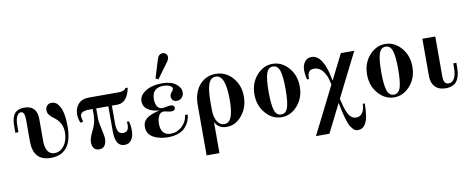

<svg xmlns="http://www.w3.org/2000/svg" viewBox="-77 -1095 4175 1702"><g transform="rotate(-10 2010.5 -244.0)"><path d="M60.1 -262.2H32.2V-317.9Q32.2 -343.8 34.7 -363.8Q37.1 -383.8 44.2 -404.1Q51.3 -424.3 63.7 -437.7Q76.2 -451.2 97.2 -459.5Q118.2 -467.8 147 -467.8Q262.2 -467.8 262.2 -344.2V-142.1Q262.2 -122.6 265.6 -104.2Q269 -85.9 277.6 -66.7Q286.1 -47.4 303.5 -35.6Q320.8 -23.9 345.2 -23.9Q396.5 -23.9 431.2 -71Q465.8 -118.2 465.8 -189Q465.8 -273.4 399.9 -325.2Q398.9 -326.2 386 -335.9Q373 -345.7 368.2 -350.6Q363.3 -355.5 354.2 -365.7Q345.2 -376 341.6 -387.2Q337.9 -398.4 337.9 -411.1Q337.9 -436 353.3 -451.9Q368.7 -467.8 394 -467.8Q412.1 -467.8 427.2 -459.7Q442.4 -451.7 452.1 -438.2Q461.9 -424.8 468 -413.6Q474.1 -402.3 478 -390.1Q498 -333.5 498 -237.8Q498 12.2 305.2 12.2Q146 12.2 146 -164.1V-360.8Q146 -432.1 111.8 -432.1Q88.9 -432.1 74.5 -403.3Q60.1 -374.5 60.1 -317.9Z M729.5 -456.1H998.5Q1047.9 -456.1 1061.5 -482.9H1082.5Q1056.6 -350.1 965.3 -350.1H916.5V-191.9Q916.5 -142.1 929.4 -118.2Q942.4 -94.2 973.6 -94.2Q1006.8 -94.2 1017.8 -119.9Q1028.8 -145.5 1022.5 -187H1040.5Q1052.7 -153.3 1052.7 -103Q1052.7 -51.8 1031.2 -19.8Q1009.8 12.2 967.8 12.2Q884.8 12.2 884.8 -124V-350.1H775.4V-258.8Q775.4 -227.1 790.5 -163.1Q805.7 -99.1 805.7 -71.8Q805.7 -35.6 789.8 -11.7Q773.9 12.2 739.7 12.2Q707.5 12.2 692.1 -8.8Q676.8 -29.8 676.8 -60.1Q676.8 -83.5 687.3 -111.8Q697.8 -140.1 710.2 -163.6Q722.7 -187 733.2 -223.1Q743.7 -259.3 743.7 -295.9V-350.1H710.4Q631.3 -350.1 631.3 -304.2Q631.3 -285.6 641.6 -255.9L617.7 -248Q599.6 -283.2 599.6 -327.1Q599.6 -382.8 632.6 -419.4Q665.5 -456.1 729.5 -456.1Z M1565.4 -155.8Q1562 -123 1550 -95.2Q1538.1 -67.4 1515.1 -42.2Q1492.2 -17.1 1452.4 -2.4Q1412.6 12.2 1359.4 12.2Q1323.7 12.2 1291.5 5.4Q1259.3 -1.5 1231.7 -15.6Q1204.1 -29.8 1187.7 -54.4Q1171.4 -79.1 1171.4 -111.8Q1171.4 -162.1 1210 -190.4Q1248.5 -218.8 1325.2 -234.9Q1256.3 -240.7 1218.8 -268.3Q1181.2 -295.9 1181.2 -340.8Q1181.2 -381.3 1212.6 -411.1Q1244.1 -440.9 1289.8 -454.3Q1335.4 -467.8 1387.2 -467.8Q1469.2 -467.8 1512.2 -434.3Q1555.2 -400.9 1555.2 -357.9Q1555.2 -329.6 1537.4 -310.8Q1519.5 -292 1492.2 -292Q1468.3 -292 1455.8 -305.7Q1443.4 -319.3 1443.4 -339.8Q1443.4 -355 1451.4 -366.5Q1459.5 -377.9 1467.3 -387.2Q1475.1 -396.5 1475.1 -405.8Q1475.1 -423.3 1450.7 -433.6Q1426.3 -443.8 1394 -443.8Q1349.1 -443.8 1321 -420.2Q1293 -396.5 1293 -340.8Q1293 -298.8 1309.1 -274.9Q1325.2 -251 1354 -251Q1364.3 -251 1389.6 -256.1Q1415 -261.2 1427.2 -261.2Q1462.4 -261.2 1462.4 -234.9Q1462.4 -208 1426.3 -208Q1413.6 -208 1391.6 -213.6Q1369.6 -219.2 1359.4 -219.2Q1328.6 -219.2 1314 -189.2Q1299.3 -159.2 1299.3 -118.2Q1299.3 -66.4 1322.3 -40.3Q1345.2 -14.2 1388.2 -14.2Q1445.8 -14.2 1490 -55.2Q1534.2 -96.2 1541 -155.8ZM1339.4 -520 1389.2 -683.1Q1402.3 -730 1441.4 -730Q1457 -730 1469.2 -718.3Q1481.4 -706.5 1481.4 -688Q1481.4 -668.9 1465.3 -647L1363.3 -507.8Z M1868.7 -467.8Q1960.9 -467.8 2022 -397.9Q2083 -328.1 2083 -227.1Q2083 -128.4 2025.4 -58.1Q1967.8 12.2 1887.7 12.2Q1812.5 12.2 1782.7 -50.8V230H1667V-228Q1667 -294.4 1690.7 -348.4Q1714.4 -402.3 1761 -435.1Q1807.6 -467.8 1868.7 -467.8ZM1867.7 -443.8Q1820.3 -443.8 1801.5 -389.6Q1782.7 -335.4 1782.7 -228V-162.1Q1782.7 -96.2 1806.6 -56.2Q1830.6 -16.1 1871.6 -16.1Q1895 -16.1 1911.4 -30.8Q1927.7 -45.4 1937 -73.7Q1946.3 -102.1 1950.4 -138.4Q1954.6 -174.8 1954.6 -223.1Q1954.6 -443.8 1867.7 -443.8Z M2442.1 -392.8Q2425.8 -443.8 2382.3 -443.8Q2338.9 -443.8 2322.5 -392.8Q2306.2 -341.8 2306.2 -228Q2306.2 -114.3 2322.5 -63.2Q2338.9 -12.2 2382.3 -12.2Q2425.8 -12.2 2442.1 -63.2Q2458.5 -114.3 2458.5 -228Q2458.5 -341.8 2442.1 -392.8ZM2239 -398.7Q2299.8 -467.8 2382.3 -467.8Q2464.8 -467.8 2525.6 -398.7Q2586.4 -329.6 2586.4 -228Q2586.4 -126.5 2525.6 -57.1Q2464.8 12.2 2382.3 12.2Q2299.8 12.2 2239 -57.1Q2178.2 -126.5 2178.2 -228Q2178.2 -329.6 2239 -398.7Z M2679.2 -278.8H2661.1Q2649.4 -316.9 2649.4 -366.2Q2649.4 -407.7 2671.9 -437.7Q2694.3 -467.8 2733.4 -467.8Q2760.3 -467.8 2783.2 -452.1Q2806.2 -436.5 2823 -408.7Q2839.8 -380.9 2852.1 -347.2Q2864.3 -313.5 2873 -272L2882.3 -229L2996.1 -456.1H3117.2L2917.5 -59.1L2922.4 -38.1Q2930.2 -4.9 2937.3 19Q2944.3 43 2953.9 64.9Q2963.4 86.9 2974.4 100.3Q2985.4 113.8 2999.5 121.8Q3013.7 129.9 3031.2 129.9Q3069.3 129.9 3089.4 98.4Q3109.4 66.9 3109.4 20H3127.4Q3127.4 51.8 3125.7 78.4Q3124 105 3119.9 130.9Q3115.7 156.7 3108.2 176.3Q3100.6 195.8 3090.1 210.9Q3079.6 226.1 3064 234.1Q3048.3 242.2 3028.3 242.2Q3015.1 242.2 3003.2 236.8Q2991.2 231.4 2981 218.5Q2970.7 205.6 2962.9 194.1Q2955.1 182.6 2947 159.2Q2939 135.7 2934.3 121.8Q2929.7 107.9 2922.6 77.6Q2915.5 47.4 2912.8 34.4Q2910.2 21.5 2903.3 -10.7Q2901.4 -20.5 2900.4 -24.9L2772.5 230H2651.4L2865.2 -195.8L2861.3 -215.8Q2847.7 -282.2 2815.7 -322Q2783.7 -361.8 2736.3 -361.8Q2673.8 -361.8 2679.2 -278.8Z M3455.8 -392.8Q3439.5 -443.8 3396 -443.8Q3352.5 -443.8 3336.2 -392.8Q3319.8 -341.8 3319.8 -228Q3319.8 -114.3 3336.2 -63.2Q3352.5 -12.2 3396 -12.2Q3439.5 -12.2 3455.8 -63.2Q3472.2 -114.3 3472.2 -228Q3472.2 -341.8 3455.8 -392.8ZM3252.7 -398.7Q3313.5 -467.8 3396 -467.8Q3478.5 -467.8 3539.3 -398.7Q3600.1 -329.6 3600.1 -228Q3600.1 -126.5 3539.3 -57.1Q3478.5 12.2 3396 12.2Q3313.5 12.2 3252.7 -57.1Q3191.9 -126.5 3191.9 -228Q3191.9 -329.6 3252.7 -398.7Z M3846.2 -456.1V-95.2Q3846.2 -25.9 3892.1 -25.9Q3923.8 -25.9 3942.9 -58.8Q3961.9 -91.8 3961.9 -158.2V-193.8H3989.7V-158.2Q3989.7 -130.4 3987.1 -108.2Q3984.4 -85.9 3976.1 -62.5Q3967.8 -39.1 3954.1 -23.4Q3940.4 -7.8 3916.3 2.2Q3892.1 12.2 3859.9 12.2Q3796.9 12.2 3763.4 -23.2Q3730 -58.6 3730 -122.1V-456.1Z"/></g></svg>

Font: Flanker Steampunk
Style: Bold
Weight: 700
Designer: Alexey Kryukov, Leonardo Di Lena
Foundry: Alexey Kryukov, Leonardo Di Lena
Version: 1.210